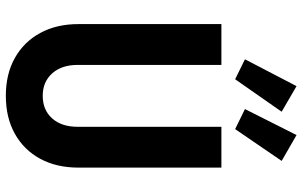

<svg xmlns="http://www.w3.org/2000/svg" viewBox="-206 -806 1021 648"><g transform="rotate(90 304.0 -482.5)"><path d="M303.8 7.8Q230.3 7.8 176 -22.7Q121.7 -53.2 91.8 -108.3Q61.8 -163.4 61.8 -237.4V-719.7H199.6V-234.1Q199.6 -180.7 228.1 -148.7Q256.6 -116.7 303.8 -116.7Q351.6 -116.7 380 -148.4Q408.4 -180.2 408.4 -234.1V-719.7H546.2V-237.4Q546.2 -163.2 516.4 -108.2Q486.5 -53.1 432.1 -22.7Q377.7 7.8 303.8 7.8ZM248 -766.1 180.6 -799.2 271.2 -973.3 357.6 -923.1ZM416.2 -766.1 348.6 -799.2 436.3 -973.3 523.6 -923.1Z"/></g></svg>

Font: Reddit Sans Condensed
Style: Regular
Weight: 400
Designer: Stephen Hutchings
Foundry: Reddit
Version: Version 1.014